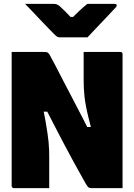

<svg xmlns="http://www.w3.org/2000/svg" viewBox="-20 -967 690 987"><path d="M233 0Q189 0 142.5 0Q96 0 51 0Q48 0 45.5 -1.5Q43 -3 41.5 -5.5Q40 -8 40 -11Q40 -82 40 -152Q40 -222 40 -292Q40 -362 40 -432.5Q40 -503 40 -573Q40 -605 40 -636.5Q40 -668 40 -700Q67 -700 98.5 -700Q130 -700 159 -700Q188 -700 206 -700Q215 -700 220 -699Q225 -698 230 -692.5Q235 -687 241 -674Q260 -640 277 -606.5Q294 -573 310.5 -541.5Q327 -510 343.5 -478.5Q360 -447 376 -416Q392 -385 409 -352.5Q426 -320 443 -285L398 -314H468L455 -283Q444 -326 435.5 -360Q427 -394 422 -420.5Q417 -447 414.5 -469.5Q412 -492 411 -513.5Q410 -535 410 -558Q410 -597 410 -628.5Q410 -660 410 -700Q455 -700 505 -700Q555 -700 599 -700Q604 -700 607 -697Q610 -694 610 -689Q610 -615 610 -541Q610 -467 610 -393Q610 -319 610 -245Q610 -171 610 -97Q610 -72 610 -48Q610 -24 610 0Q583 0 553 0Q523 0 495.5 0Q468 0 448 0Q441 0 435.5 -3.5Q430 -7 420 -24Q388 -81 360.5 -131Q333 -181 308.5 -228Q284 -275 259 -323Q234 -371 207 -424L254 -393H186L198 -423Q208 -379 214 -344.5Q220 -310 224 -283Q228 -256 230 -234.5Q232 -213 232.5 -194.5Q233 -176 233 -158Q233 -120 233 -78.5Q233 -37 233 0ZM430 -775Q411 -775 385 -775Q359 -775 332.5 -775Q306 -775 286 -775Q279 -775 273.5 -778.5Q268 -782 256 -794Q248 -802 231.5 -819Q215 -836 193.5 -858.5Q172 -881 150 -904.5Q128 -928 109 -947Q144 -947 182 -947Q220 -947 255 -947Q266 -947 271 -945Q276 -943 284 -938Q294 -929 313 -910.5Q332 -892 365 -857L314 -880Q332 -880 349.5 -880Q367 -880 384 -880L334 -857Q367 -892 388.5 -912Q410 -932 429 -947H569Q573 -947 575.5 -946Q578 -945 579 -943.5Q580 -942 580 -939Q580 -935 577 -931Q574 -927 561 -914Q550 -902 532 -883Q514 -864 494.5 -843.5Q475 -823 458 -805Q441 -787 430 -775Z"/></svg>

Font: Recursive Black
Style: Regular
Weight: 900
Version: Version 1.085